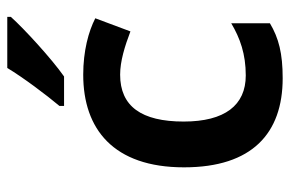

<svg xmlns="http://www.w3.org/2000/svg" viewBox="-158 -648 816 541"><g transform="rotate(-90 250.5 -378.0)"><path d="M473 -756V-766H329C302 -721 253 -656 222 -619V-606H305C355 -641 440 -719 473 -756ZM300 10C370 10 413 -1 455 -26V-135C413 -110 368 -94 308 -94C224 -94 178 -153 178 -269C178 -388 221 -448 310 -448C348 -448 390 -435 432 -419L469 -518C432 -537 377 -552 310 -552C157 -552 49 -467 49 -268C49 -76 145 10 300 10Z"/></g></svg>

Font: Noto Sans Bengali SemiBold
Style: Regular
Weight: 600
Designer: Jelle Bosma - Monotype Design Team
Foundry: Monotype Imaging Inc.
Version: Version 2.003